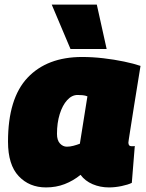

<svg xmlns="http://www.w3.org/2000/svg" viewBox="-20 -809 640 839"><path d="M456 10Q418 10 385 -4Q352 -18 332 -45Q300 -19 262.5 -4.5Q225 10 181 10Q108 10 61.5 -39.5Q15 -89 15 -190Q15 -379 100.5 -469.5Q186 -560 339 -560Q384 -560 431.5 -554.5Q479 -549 522 -540Q565 -531 594 -521Q576 -410 565.5 -344.5Q555 -279 550 -246Q545 -213 543 -201Q541 -189 541 -186Q541 -170 555 -170Q558 -170 562 -170Q566 -170 569 -171L556 -10Q540 -2 511.5 4Q483 10 456 10ZM329 -181 362 -388Q352 -392 341 -393Q330 -394 319 -394Q294 -394 273.5 -371.5Q253 -349 241 -310.5Q229 -272 229 -224Q229 -196 242 -182Q255 -168 272 -168Q286 -168 301 -172Q316 -176 329 -181ZM288 -595 206 -789H403L446 -595Z"/></svg>

Font: Georama Black
Style: Italic
Weight: 900
Italic angle: -9°
Designer: Jean-Baptiste Levee
Foundry: Production Type
Version: Version 1.000